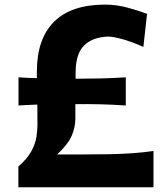

<svg xmlns="http://www.w3.org/2000/svg" viewBox="-20 -796 707 816"><path d="M58.1 0V-88.4Q96.7 -122.1 113.5 -153.8Q130.4 -185.5 134.8 -213.9Q139.2 -242.2 139.2 -265.1L138.7 -351.6Q119.1 -351.1 99.1 -349.9Q79.1 -348.6 58.6 -347.7V-467.3Q78.6 -465.8 98.1 -465.1Q117.7 -464.4 136.7 -463.9V-491.2Q136.7 -631.3 210 -703.9Q283.2 -776.4 426.3 -776.4Q475.6 -776.4 523.4 -763.2Q571.3 -750 605 -737.3L589.4 -596.7Q537.6 -619.6 498.3 -630.1Q459 -640.6 439.5 -640.6Q373 -638.2 337.2 -602.5Q301.3 -566.9 301.3 -487.3V-461.4Q353.5 -461.4 405 -462.6Q456.5 -463.9 514.6 -467.3V-347.7Q456.1 -351.6 404.3 -352.8Q352.5 -354 300.3 -353.5V-291Q300.3 -255.9 284.9 -219.5Q269.5 -183.1 223.1 -139.6H325.7Q394 -139.6 446 -140.6Q498 -141.6 542.5 -144.8Q586.9 -147.9 632.3 -154.3V0Z"/></svg>

Font: Pinar Bold
Style: Regular
Weight: 700
Designer: Amin Abedi
Version: Version 3.000